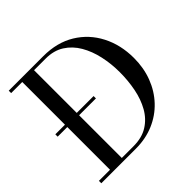

<svg xmlns="http://www.w3.org/2000/svg" viewBox="-187 -925 1100 1100"><g transform="rotate(-45 363.0 -375.0)"><path d="M43 -365.5V-384.5H353V-365.5ZM311 -750Q422 -750 502.8 -700.8Q583.5 -651.5 627.2 -566.5Q671 -481.5 671 -375Q671 -295 645 -226.8Q619 -158.5 571 -107.5Q523 -56.5 456.8 -28.2Q390.5 0 311 0H31V-19.5H121V-730.5H31V-750ZM216.5 -19.5H311Q380 -19.5 427 -49Q474 -78.5 502.5 -129Q531 -179.5 543.5 -243.2Q556 -307 556 -375Q556 -443 542 -506.8Q528 -570.5 498.5 -621Q469 -671.5 422.5 -701Q376 -730.5 311 -730.5H216.5Z"/></g></svg>

Font: Bodoni Moda 11pt
Style: Regular
Weight: 400
Version: Version 2.004